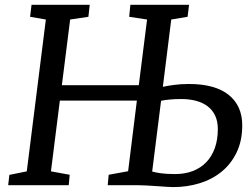

<svg xmlns="http://www.w3.org/2000/svg" viewBox="-20 -763 1018 791"><path d="M18.6 -42.5 90.3 -57.1 168.9 -682.6 104 -693.8 109.9 -743.2H349.6L344.2 -693.8L269 -682.6L234.9 -412.1H551.8L585.9 -682.6L512.2 -693.8L517.1 -743.2H758.8L752.9 -693.8L685.5 -682.6L650.9 -405.3Q668 -409.2 696.3 -413.1Q724.6 -417 758.3 -417Q865.7 -417 921.9 -372.3Q978 -327.6 978 -246.6Q978 -183.6 955.3 -136Q932.6 -88.4 893.8 -56.4Q855 -24.4 803.2 -8.3Q751.5 7.8 692.9 7.8Q684.1 7.8 666.3 6.6Q648.4 5.4 627.2 3.9Q606 2.4 584.7 1.2Q563.5 0 548.3 0H423.8L427.7 -43L507.8 -57.6L543.9 -348.6H226.6L189.9 -57.1L267.1 -43L263.2 0H13.7ZM606.9 -56.2Q621.6 -52.2 643.6 -49.1Q665.5 -45.9 701.7 -45.9Q741.7 -45.9 774.2 -58.3Q806.6 -70.8 829.6 -94.5Q852.5 -118.2 865 -152.8Q877.4 -187.5 877.4 -231.4Q877.4 -262.7 866.7 -285.9Q856 -309.1 836.2 -324.5Q816.4 -339.8 788.6 -347.4Q760.7 -355 727.1 -355Q701.2 -355 679.7 -353Q658.2 -351.1 643.6 -347.7Z"/></svg>

Font: Merriweather
Style: Italic
Weight: 400
Italic angle: -7°
Designer: Eben Sorkin ( eben@eyebytes.com )
Foundry: Eben Sorkin ( eben@eyebytes.com )
Version: Version 1.005; ttfautohint (v0.97) -l 13 -r 13 -G 200 -x 24 